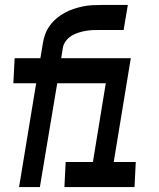

<svg xmlns="http://www.w3.org/2000/svg" viewBox="-20 -755 640 775"><path d="M57 0 126 -419H34L39 -520H143L153 -580Q156 -599 162.5 -617Q169 -635 181 -651.5Q193 -668 208.5 -681Q224 -694 241.5 -703.5Q259 -713 277 -719Q295 -725 314 -729Q333 -733 351.5 -734Q370 -735 389 -735H496L479 -634H384Q369 -634 355 -633.5Q341 -633 326.5 -630.5Q312 -628 297.5 -623.5Q283 -619 269.5 -611Q256 -603 246.5 -590.5Q237 -578 234 -564L227 -520H323L321 -480V-470L318 -419H211L141 0ZM240 0 245 -101H355L407 -419H318L321 -470V-480L323 -520H508L439 -101H528L523 0Z"/></svg>

Font: Iosevka SS04 Extended
Style: Bold Italic
Weight: 700
Width: 7
Italic angle: -9°
Monospace: yes
Designer: Belleve Invis
Foundry: Belleve Invis
Version: Version 19.0.0; ttfautohint (v1.8.4)